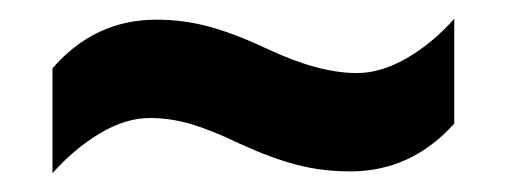

<svg xmlns="http://www.w3.org/2000/svg" viewBox="-20 -455 541 205"><path d="M235 -302Q206 -316 184 -322.5Q162 -329 140 -329Q114 -329 86.5 -312.5Q59 -296 36 -270V-382Q81 -434 147 -434Q176 -434 203.5 -426.5Q231 -419 265 -403Q320 -377 361 -377Q387 -377 414.5 -393Q442 -409 465 -435V-323Q419 -272 354 -272Q324 -272 297 -279Q270 -286 235 -302Z"/></svg>

Font: Noto Sans Sinhala UI Condensed
Style: Bold
Weight: 700
Width: 3
Designer: Jelle Bosma - Monotype Design Team
Foundry: Monotype Imaging Inc.
Version: Version 2.006; ttfautohint (v1.8.4.7-5d5b)